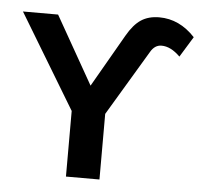

<svg xmlns="http://www.w3.org/2000/svg" viewBox="-51 -768 873 822"><g transform="rotate(5 385.0 -357.0)"><path d="M574 -563 406 -282V0H262V-282L17 -688H168L333 -397L463 -623Q491 -672 523 -693Q555 -714 601 -714Q688 -714 755 -642L701 -554Q661 -594 621 -594Q592 -594 574 -563Z"/></g></svg>

Font: Libra Sans
Style: Bold
Weight: 700
Foundry: Context Ltd
Version: Version 1.000